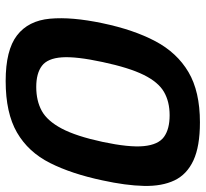

<svg xmlns="http://www.w3.org/2000/svg" viewBox="-44 -674 726 678"><g transform="rotate(90 319.0 -335.0)"><path d="M62 -334Q85 -444 125.5 -520.5Q166 -597 234.5 -637.5Q303 -678 412 -678Q497 -678 546.5 -655Q596 -632 617 -588Q638 -544 636.5 -480Q635 -416 617 -334Q594 -225 555.5 -148.5Q517 -72 448 -32Q379 8 266 8Q157 8 105 -32Q53 -72 46 -148.5Q39 -225 62 -334ZM199 -334Q179 -241 182.5 -190.5Q186 -140 212.5 -120Q239 -100 287 -100Q336 -100 371.5 -119.5Q407 -139 434 -190Q461 -241 481 -334Q501 -428 496 -479.5Q491 -531 463.5 -551Q436 -571 387 -571Q339 -571 304.5 -551Q270 -531 244.5 -479.5Q219 -428 199 -334Z"/></g></svg>

Font: Glory Thin
Style: Bold Italic
Weight: 700
Italic angle: -12°
Version: Version 1.011